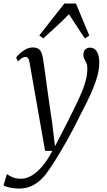

<svg xmlns="http://www.w3.org/2000/svg" viewBox="-74 -819 607 1086"><path d="M94 -461Q90.5 -482 85 -489.5Q79.5 -497 70 -497Q60 -497 50.2 -490.5Q40.5 -484 27.5 -471.5L17 -493Q22.5 -501.5 36.8 -515Q51 -528.5 70.2 -539.5Q89.5 -550.5 110.5 -550.5Q132.5 -550.5 144.2 -542Q156 -533.5 161.5 -518.5Q167 -503.5 170 -483.5Q176.5 -438.5 182.8 -393.2Q189 -348 195.2 -302.8Q201.5 -257.5 208 -212.2Q214.5 -167 221.5 -121.5L237 8.5L305.5 -124.5Q331 -176 352 -218.5Q373 -261 388.2 -297.2Q403.5 -333.5 411.8 -366.8Q420 -400 420 -433.5Q420 -451 414.2 -463Q408.5 -475 403 -485.5Q397.5 -496 397.5 -509Q397.5 -529 408.5 -539.2Q419.5 -549.5 435 -549.5Q452 -549.5 463.5 -539.5Q475 -529.5 481.2 -510.8Q487.5 -492 487.5 -465Q487.5 -421 471.5 -371.2Q455.5 -321.5 431.8 -271.5Q408 -221.5 384 -176Q364.5 -136 344.5 -97.5Q324.5 -59 304.5 -23.5Q284.5 12 265.8 43.2Q247 74.5 230.5 100.5Q214 126.5 199.5 146Q182 173 158.2 196Q134.5 219 103.8 233.2Q73 247.5 34 247.5Q11 247.5 -13.5 243Q-38 238.5 -54 229.5L-35 166Q-25.5 173 -5.5 182.5Q14.5 192 46 192Q73 192 102.8 175.5Q132.5 159 163 124Q193.5 89 222 34.5H181ZM170.5 -601.5 148.5 -619 290 -799H355.5L431 -618L406.5 -601.5Q383.5 -634.5 362.5 -667.5Q341.5 -700.5 316 -738.5Q283 -704.5 247.2 -671.5Q211.5 -638.5 170.5 -601.5Z"/></svg>

Font: Merriweather 60pt Light
Style: Italic
Weight: 300
Italic angle: -7.8°
Version: Version 2.101